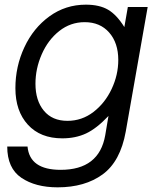

<svg xmlns="http://www.w3.org/2000/svg" viewBox="-20 -583 675 823"><path d="M11 45H98Q107 145 240 145Q405 145 431 -3L445 -86Q394 -32 349 -11Q304 10 247 10Q153 10 99.5 -48.5Q46 -107 46 -205Q46 -298 84.5 -380.5Q123 -463 192 -513Q261 -563 348 -563Q406 -563 443 -541.5Q480 -520 513 -467L528 -553H613L519 -19Q496 109 420 164.5Q344 220 227 220Q132 220 71.5 179Q11 138 11 45ZM487 -326Q487 -399 448 -443.5Q409 -488 343 -488Q282 -488 234 -450Q186 -412 159 -350.5Q132 -289 132 -224Q132 -152 168 -108.5Q204 -65 269 -65Q331 -65 380.5 -103Q430 -141 458.5 -201.5Q487 -262 487 -326Z"/></svg>

Font: Open Sauce One
Style: Italic
Weight: 400
Italic angle: -10°
Designer: Alfredo Marco Pradil
Foundry: Creative Sauce Fz LLC
Version: Version 1.477